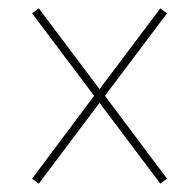

<svg xmlns="http://www.w3.org/2000/svg" viewBox="-20 -594 465 461"><path d="M73 -153 57 -165 206 -364 57 -562 73 -574 219 -380 365 -574 381 -562 232 -364 381 -165 365 -153 219 -347Z"/></svg>

Font: Noto Serif Display Condensed Semi
Style: Regular
Weight: 600
Width: 3
Designer: Monotype Design Team
Foundry: Monotype Imaging Inc.
Version: Version 1.900